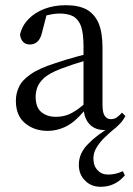

<svg xmlns="http://www.w3.org/2000/svg" viewBox="-20 -491 510 738"><path d="M163 12Q190 12 215 3Q239 -5 262 -23Q284 -41 308 -70H338L328 -112Q295 -82 273 -67Q250 -52 232 -47Q214 -42 194 -42Q161 -42 139 -60Q117 -78 117 -120Q117 -136 123 -154Q129 -172 149 -191Q169 -209 212 -226Q232 -233 263 -244Q294 -254 340 -268V-290Q308 -282 281 -275Q254 -267 232 -261Q210 -254 192 -248Q129 -228 97 -205Q64 -182 53 -157Q41 -132 41 -104Q41 -46 77 -17Q112 12 163 12ZM367 227Q395 227 418 216Q440 206 460 183L452 167Q437 174 423 177Q408 180 396 180Q370 180 355 163Q339 147 339 117Q339 95 353 73Q367 51 388 32Q408 13 426 -1Q438 -12 447 -22Q455 -32 462 -45L449 -58Q437 -45 428 -39Q418 -33 406 -33Q392 -33 383 -45Q374 -57 374 -88V-308Q374 -366 359 -402Q343 -438 312 -455Q281 -471 233 -471Q188 -471 151 -457Q114 -443 90 -418Q65 -393 57 -358Q59 -341 68 -331Q77 -320 95 -320Q113 -320 125 -332Q136 -343 141 -364L163 -449L127 -423Q160 -433 178 -436Q195 -439 209 -439Q241 -439 262 -428Q282 -416 292 -389Q301 -361 301 -312V-83V-80Q302 -38 323 -15Q344 9 383 9Q387 9 392 7Q397 6 402 5L407 -4Q354 26 319 62Q283 98 283 142Q283 180 307 203Q330 227 367 227Z"/></svg>

Font: Source Serif 4 48pt
Style: Regular
Weight: 400
Designer: Frank Grie√ühammer
Foundry: Adobe Systems Incorporated
Version: Version 4.004;hotconv 1.0.116;makeotfexe 2.5.65601